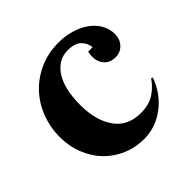

<svg xmlns="http://www.w3.org/2000/svg" viewBox="-139 -632 770 770"><g transform="rotate(-45 246.0 -246.5)"><path d="M460 -138Q435 -69 380.5 -28.5Q326 12 261 12Q212 12 169 -6.5Q126 -25 94.5 -57.5Q63 -90 45 -135.5Q27 -181 27 -234Q27 -287 45.5 -336Q64 -385 98.5 -422.5Q133 -460 182.5 -482.5Q232 -505 293 -505Q328 -505 361 -495.5Q394 -486 419.5 -468.5Q445 -451 460.5 -425.5Q476 -400 476 -368Q476 -340 458 -320.5Q440 -301 412 -301Q376 -301 358.5 -327.5Q341 -354 350 -395H375Q373 -420 354.5 -438.5Q336 -457 296 -457Q242 -457 209 -407.5Q176 -358 176 -265Q176 -179 213.5 -125Q251 -71 326 -71Q373 -71 403.5 -91.5Q434 -112 453 -141Z"/></g></svg>

Font: Redaction
Style: Bold
Weight: 700
Designer: Jeremy Mickel / Forest Young
Foundry: MCKL
Version: Version 2.001; Redaction Bold